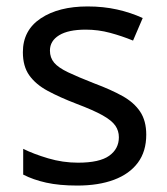

<svg xmlns="http://www.w3.org/2000/svg" viewBox="-20 -566 519 596"><path d="M434 -148Q434 -96 408 -61Q382 -26 334 -8Q286 10 220 10Q164 10 123.5 1Q83 -8 52 -24V-104Q84 -88 129.5 -74.5Q175 -61 222 -61Q289 -61 319 -82.5Q349 -104 349 -140Q349 -160 338 -176Q327 -192 298.5 -208Q270 -224 217 -244Q165 -264 128 -284Q91 -304 71 -332Q51 -360 51 -404Q51 -472 106.5 -509Q162 -546 252 -546Q301 -546 343.5 -536.5Q386 -527 423 -510L393 -440Q359 -454 322 -464Q285 -474 246 -474Q192 -474 163.5 -456.5Q135 -439 135 -409Q135 -387 148 -371.5Q161 -356 191.5 -341.5Q222 -327 273 -307Q324 -288 360 -268Q396 -248 415 -219.5Q434 -191 434 -148Z"/></svg>

Font: ltamil85
Style: Book
Weight: 400
Designer: Jelle Bosma - Monotype Design Team
Foundry: Monotype Imaging Inc.
Version: Version 2.003